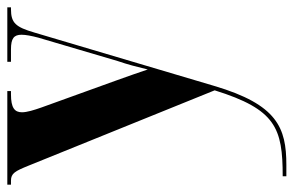

<svg xmlns="http://www.w3.org/2000/svg" viewBox="-161 -417 803 525"><g transform="rotate(-90 240.5 -154.5)"><path d="M21 217V227H52C154 227 217 202 268 30L414 -462C429 -513 440 -526 478 -526H483V-536H334V-526H368C398 -526 408 -518 408 -497C408 -486 405 -470 400 -451L336 -234C327 -208 320 -181 313 -152C306 -174 296 -201 283 -238L209 -443C202 -463 196 -482 196 -496C196 -516 208 -526 245 -526H254V-536H-2V-526H9C29 -526 35 -515 50 -478L256 31C204 198 153 217 21 217Z"/></g></svg>

Font: Noto Serif Display ExtraCondensed ExtraBold
Style: Regular
Weight: 800
Width: 2
Designer: Monotype Design Team
Foundry: Monotype Imaging Inc.
Version: Version 2.009